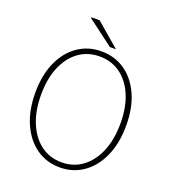

<svg xmlns="http://www.w3.org/2000/svg" viewBox="-150 -941 948 1064"><g transform="rotate(20 324.0 -409.0)"><path d="M324 12Q246 12 185.5 -30.5Q125 -73 90.5 -150.5Q56 -228 56 -332Q56 -436 90.5 -512.5Q125 -589 185.5 -630.5Q246 -672 324 -672Q402 -672 462.5 -630.5Q523 -589 557.5 -512.5Q592 -436 592 -332Q592 -228 557.5 -150.5Q523 -73 462.5 -30.5Q402 12 324 12ZM324 -18Q394 -18 446.5 -57Q499 -96 528.5 -166.5Q558 -237 558 -332Q558 -427 528.5 -496.5Q499 -566 446.5 -604Q394 -642 324 -642Q254 -642 201.5 -604Q149 -566 119.5 -496.5Q90 -427 90 -332Q90 -237 119.5 -166.5Q149 -96 201.5 -57Q254 -18 324 -18ZM358 -710 204 -826 206 -830H254L394 -710Z"/></g></svg>

Font: Source Sans 3
Style: Regular
Weight: 200
Designer: Paul D. Hunt
Foundry: Adobe
Version: Version 3.046;hotconv 1.0.118;makeotfexe 2.5.65603